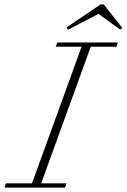

<svg xmlns="http://www.w3.org/2000/svg" viewBox="-66 -857 579 877"><path d="M493.2 -729 482.9 -722.2 383.8 -793.5 243.7 -720.7 237.8 -731.9 393.6 -836.9H407.7ZM-45.9 0 -38.6 -19.5H80.1L306.6 -643.6H188.5L195.8 -663.1H472.2L465.3 -643.6H348.6L122.1 -19.5H237.8L231 0Z"/></svg>

Font: Elstob ExtraLight
Style: Italic
Weight: 200
Italic angle: -20°
Designer: Peter S. Baker
Version: Version 1.015